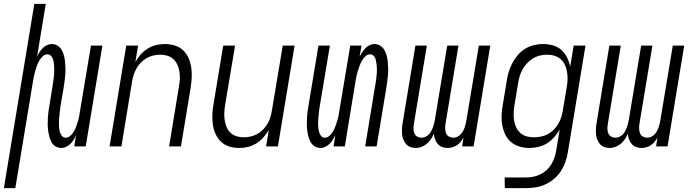

<svg xmlns="http://www.w3.org/2000/svg" viewBox="-55 -755 3575 990"><path d="M-35 215 122 -735H181L136 -462Q141 -474 148.5 -485.5Q156 -497 165 -506.5Q174 -516 186.5 -522Q199 -528 212 -528Q228 -528 242 -519.5Q256 -511 263.5 -497Q271 -483 275 -467.5Q279 -452 280.5 -436Q282 -420 282.5 -403Q283 -386 281.5 -369.5Q280 -353 278 -336Q276 -319 273 -302L257 -209Q255 -197 254 -185.5Q253 -174 251.5 -162.5Q250 -151 249.5 -139.5Q249 -128 249 -117Q249 -106 250 -94.5Q251 -83 254.5 -72.5Q258 -62 265 -53.5Q272 -45 283 -45Q297 -45 308.5 -55.5Q320 -66 327 -78.5Q334 -91 338.5 -104.5Q343 -118 347 -131Q351 -144 353.5 -157.5Q356 -171 358 -185L414 -520H473L387 0H328L337 -58Q332 -46 325 -34.5Q318 -23 308.5 -13.5Q299 -4 286.5 2Q274 8 261 8Q245 8 231 -0.5Q217 -9 210 -23Q203 -37 199 -52.5Q195 -68 193 -84Q191 -100 191 -117Q191 -134 192 -150.5Q193 -167 195.5 -184Q198 -201 201 -218L216 -311Q218 -323 219.5 -334.5Q221 -346 222.5 -357.5Q224 -369 224.5 -380.5Q225 -392 224.5 -403Q224 -414 223 -425.5Q222 -437 219 -447.5Q216 -458 208.5 -466.5Q201 -475 190 -475Q176 -475 165 -464.5Q154 -454 147 -441.5Q140 -429 135 -415.5Q130 -402 126.5 -389Q123 -376 120 -362.5Q117 -349 115 -335L24 215Z M510 0 596 -520H657L643 -435Q654 -455 670 -473.5Q686 -492 706.5 -504.5Q727 -517 749.5 -522.5Q772 -528 794 -528Q821 -528 846 -520.5Q871 -513 889 -496Q907 -479 917 -456Q927 -433 931 -407.5Q935 -382 933.5 -355.5Q932 -329 928 -302L878 0H817L868 -311Q872 -331 872.5 -350Q873 -369 870 -387Q867 -405 859.5 -421.5Q852 -438 839 -450Q826 -462 808.5 -467.5Q791 -473 771 -473Q754 -473 736.5 -469Q719 -465 702.5 -456Q686 -447 672.5 -433.5Q659 -420 649.5 -403.5Q640 -387 634.5 -370Q629 -353 626 -335L571 0Z M1179 8Q1152 8 1127.5 0.5Q1103 -7 1085 -24Q1067 -41 1056.5 -64Q1046 -87 1042.5 -112.5Q1039 -138 1040 -164.5Q1041 -191 1046 -218L1096 -520H1157L1105 -209Q1102 -189 1101.5 -170Q1101 -151 1104 -133Q1107 -115 1114 -98.5Q1121 -82 1134 -70Q1147 -58 1164.5 -52.5Q1182 -47 1202 -47Q1219 -47 1237 -51Q1255 -55 1271.5 -64Q1288 -73 1301 -86.5Q1314 -100 1324 -116.5Q1334 -133 1339 -150Q1344 -167 1347 -185L1403 -520H1464L1378 0H1317L1331 -85Q1319 -65 1303 -46.5Q1287 -28 1266.5 -15.5Q1246 -3 1223.5 2.5Q1201 8 1179 8Z M1598 8Q1581 8 1567.5 -0.5Q1554 -9 1546.5 -23Q1539 -37 1535 -52.5Q1531 -68 1529 -84Q1527 -100 1527 -117Q1527 -134 1528 -150.5Q1529 -167 1531.5 -184Q1534 -201 1537 -218L1587 -520H1646L1594 -209Q1592 -197 1590.5 -185.5Q1589 -174 1588 -162.5Q1587 -151 1586 -139.5Q1585 -128 1585 -117Q1585 -106 1586.5 -94.5Q1588 -83 1591 -72.5Q1594 -62 1601 -53.5Q1608 -45 1620 -45Q1633 -45 1644.5 -55.5Q1656 -66 1663 -78.5Q1670 -91 1674.5 -104.5Q1679 -118 1683.5 -131Q1688 -144 1690.5 -157.5Q1693 -171 1695 -185L1751 -520H1809L1799 -462Q1805 -474 1812.5 -485.5Q1820 -497 1829 -506.5Q1838 -516 1850.5 -522Q1863 -528 1875 -528Q1892 -528 1905.5 -519.5Q1919 -511 1927 -497Q1935 -483 1939 -467.5Q1943 -452 1944.5 -436Q1946 -420 1946.5 -403Q1947 -386 1945.5 -369.5Q1944 -353 1942 -336Q1940 -319 1937 -302L1887 0H1828L1879 -311Q1881 -323 1883 -334.5Q1885 -346 1886 -357.5Q1887 -369 1888 -380.5Q1889 -392 1888.5 -403Q1888 -414 1886.5 -425.5Q1885 -437 1882.5 -447.5Q1880 -458 1872.5 -466.5Q1865 -475 1853 -475Q1840 -475 1829 -464.5Q1818 -454 1811 -441.5Q1804 -429 1799 -415.5Q1794 -402 1790 -389Q1786 -376 1783 -362.5Q1780 -349 1778 -335L1723 0H1665L1674 -58Q1668 -46 1661 -34.5Q1654 -23 1644.5 -13.5Q1635 -4 1622.5 2Q1610 8 1598 8Z M2088 8Q2073 8 2059.5 2.5Q2046 -3 2037.5 -13.5Q2029 -24 2024 -37.5Q2019 -51 2018 -65.5Q2017 -80 2018 -95.5Q2019 -111 2022 -126L2087 -520H2146L2079 -116Q2077 -103 2077 -91Q2077 -79 2081.5 -68Q2086 -57 2096 -51Q2106 -45 2118 -45Q2128 -45 2137.5 -49Q2147 -53 2155 -60.5Q2163 -68 2168 -77.5Q2173 -87 2176.5 -96.5Q2180 -106 2182.5 -115.5Q2185 -125 2187 -135L2251 -520H2309L2242 -116Q2240 -103 2240.5 -91Q2241 -79 2245 -68Q2249 -57 2259.5 -51Q2270 -45 2282 -45Q2292 -45 2301.5 -49Q2311 -53 2318.5 -60.5Q2326 -68 2331.5 -77.5Q2337 -87 2340.5 -96.5Q2344 -106 2346 -115.5Q2348 -125 2350 -135L2414 -520H2473L2387 0H2328L2335 -46Q2329 -34 2320.5 -24Q2312 -14 2301 -6.5Q2290 1 2277 4.5Q2264 8 2252 8Q2237 8 2223.5 2.5Q2210 -3 2201.5 -13.5Q2193 -24 2188 -37.5Q2183 -51 2182 -66Q2176 -51 2167 -37.5Q2158 -24 2145.5 -13.5Q2133 -3 2118 2.5Q2103 8 2088 8Z M2548 215 2547 160H2657Q2675 160 2693.5 156.5Q2712 153 2730 144.5Q2748 136 2763 122.5Q2778 109 2788 92Q2798 75 2804 57Q2810 39 2813 21L2831 -87Q2818 -65 2801.5 -46.5Q2785 -28 2764.5 -15.5Q2744 -3 2720.5 2.5Q2697 8 2675 8Q2648 8 2623 0.5Q2598 -7 2579 -23.5Q2560 -40 2549.5 -63Q2539 -86 2534.5 -111.5Q2530 -137 2531.5 -164Q2533 -191 2538 -218L2558 -338Q2561 -361 2568 -384Q2575 -407 2586.5 -429Q2598 -451 2614.5 -470.5Q2631 -490 2652 -503Q2673 -516 2697 -522Q2721 -528 2744 -528Q2771 -528 2796 -521Q2821 -514 2839.5 -497.5Q2858 -481 2869 -458.5Q2880 -436 2885 -411L2903 -520H2964L2873 30Q2869 55 2860.5 79.5Q2852 104 2837.5 126.5Q2823 149 2802 167Q2781 185 2756.5 196Q2732 207 2707 211Q2682 215 2657 215ZM2698 -47Q2715 -47 2733.5 -50.5Q2752 -54 2769 -63Q2786 -72 2799.5 -85.5Q2813 -99 2823 -115.5Q2833 -132 2838.5 -149.5Q2844 -167 2847 -185L2867 -305Q2871 -325 2871.5 -344.5Q2872 -364 2869 -383Q2866 -402 2858.5 -419Q2851 -436 2837.5 -448.5Q2824 -461 2805.5 -467Q2787 -473 2767 -473Q2749 -473 2730.5 -469Q2712 -465 2695 -455Q2678 -445 2664.5 -431Q2651 -417 2641 -400Q2631 -383 2625.5 -365Q2620 -347 2617 -329L2597 -209Q2594 -189 2593.5 -170Q2593 -151 2596 -132.5Q2599 -114 2607 -97.5Q2615 -81 2628.5 -69Q2642 -57 2660 -52Q2678 -47 2698 -47Z M3088 8Q3073 8 3059.5 2.5Q3046 -3 3037.5 -13.5Q3029 -24 3024 -37.5Q3019 -51 3018 -65.5Q3017 -80 3018 -95.5Q3019 -111 3022 -126L3087 -520H3146L3079 -116Q3077 -103 3077 -91Q3077 -79 3081.5 -68Q3086 -57 3096 -51Q3106 -45 3118 -45Q3128 -45 3137.5 -49Q3147 -53 3155 -60.5Q3163 -68 3168 -77.5Q3173 -87 3176.5 -96.5Q3180 -106 3182.5 -115.5Q3185 -125 3187 -135L3251 -520H3309L3242 -116Q3240 -103 3240.5 -91Q3241 -79 3245 -68Q3249 -57 3259.5 -51Q3270 -45 3282 -45Q3292 -45 3301.5 -49Q3311 -53 3318.5 -60.5Q3326 -68 3331.5 -77.5Q3337 -87 3340.5 -96.5Q3344 -106 3346 -115.5Q3348 -125 3350 -135L3414 -520H3473L3387 0H3328L3335 -46Q3329 -34 3320.5 -24Q3312 -14 3301 -6.5Q3290 1 3277 4.5Q3264 8 3252 8Q3237 8 3223.5 2.5Q3210 -3 3201.5 -13.5Q3193 -24 3188 -37.5Q3183 -51 3182 -66Q3176 -51 3167 -37.5Q3158 -24 3145.5 -13.5Q3133 -3 3118 2.5Q3103 8 3088 8Z"/></svg>

Font: Iosevka Light
Style: Italic
Weight: 300
Italic angle: -9°
Monospace: yes
Designer: Belleve Invis
Foundry: Belleve Invis
Version: Version 32.5.0; ttfautohint (v1.8.4)